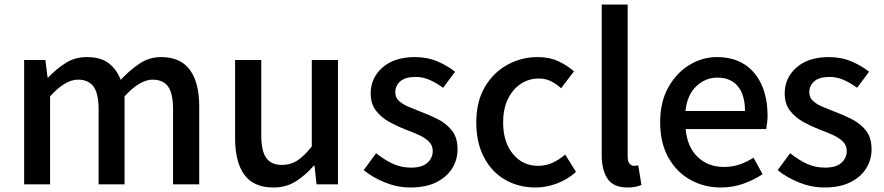

<svg xmlns="http://www.w3.org/2000/svg" viewBox="-20 -817 3918 851"><path d="M87 0V-551H181L191 -473H193Q229 -511 270.5 -537.5Q312 -564 364 -564Q426 -564 461.5 -537Q497 -510 515 -463Q556 -507 599 -535.5Q642 -564 694 -564Q780 -564 821.5 -507.5Q863 -451 863 -346V0H747V-332Q747 -403 725 -433.5Q703 -464 656 -464Q600 -464 532 -390V0H417V-332Q417 -403 394.5 -433.5Q372 -464 325 -464Q269 -464 202 -390V0Z M1192 14Q1104 14 1063 -42.5Q1022 -99 1022 -204V-551H1138V-218Q1138 -148 1160 -117Q1182 -86 1230 -86Q1268 -86 1298 -105.5Q1328 -125 1362 -168V-551H1478V0H1383L1374 -83H1371Q1334 -40 1291 -13Q1248 14 1192 14Z M1799 14Q1742 14 1687 -8Q1632 -30 1592 -63L1647 -138Q1683 -109 1720.5 -91.5Q1758 -74 1802 -74Q1851 -74 1874.5 -95.5Q1898 -117 1898 -148Q1898 -173 1880.5 -190Q1863 -207 1835 -219.5Q1807 -232 1777 -243Q1741 -257 1705.5 -276.5Q1670 -296 1646.5 -326.5Q1623 -357 1623 -403Q1623 -472 1675.5 -518Q1728 -564 1819 -564Q1874 -564 1919.5 -544.5Q1965 -525 1997 -499L1944 -428Q1915 -449 1885 -462.5Q1855 -476 1822 -476Q1776 -476 1754 -456.5Q1732 -437 1732 -408Q1732 -385 1748 -370Q1764 -355 1790.5 -344Q1817 -333 1847 -321Q1885 -307 1922 -288Q1959 -269 1983.5 -238Q2008 -207 2008 -155Q2008 -109 1984 -70.5Q1960 -32 1913.5 -9Q1867 14 1799 14Z M2354 14Q2279 14 2219.5 -20Q2160 -54 2125.5 -119Q2091 -184 2091 -275Q2091 -367 2129 -431.5Q2167 -496 2229 -530Q2291 -564 2363 -564Q2416 -564 2455 -545.5Q2494 -527 2524 -501L2467 -426Q2445 -446 2421 -457.5Q2397 -469 2369 -469Q2323 -469 2287 -444.5Q2251 -420 2230.5 -376.5Q2210 -333 2210 -275Q2210 -187 2253.5 -134.5Q2297 -82 2365 -82Q2400 -82 2430 -96Q2460 -110 2485 -132L2533 -55Q2495 -21 2448 -3.5Q2401 14 2354 14Z M2761 14Q2699 14 2673 -24.5Q2647 -63 2647 -130V-797H2762V-124Q2762 -101 2770.5 -91.5Q2779 -82 2789 -82Q2793 -82 2797 -82.5Q2801 -83 2809 -84L2823 3Q2813 7 2798 10.5Q2783 14 2761 14Z M3175 14Q3100 14 3039 -20.5Q2978 -55 2942 -119.5Q2906 -184 2906 -275Q2906 -365 2942 -429.5Q2978 -494 3035.5 -529Q3093 -564 3157 -564Q3230 -564 3280 -531.5Q3330 -499 3356 -440.5Q3382 -382 3382 -304Q3382 -287 3380 -271.5Q3378 -256 3376 -245H3019Q3026 -166 3072 -121.5Q3118 -77 3189 -77Q3226 -77 3258 -88Q3290 -99 3320 -118L3360 -45Q3323 -20 3275.5 -3Q3228 14 3175 14ZM3018 -325H3282Q3282 -396 3250.5 -434.5Q3219 -473 3159 -473Q3107 -473 3066.5 -435Q3026 -397 3018 -325Z M3634 14Q3577 14 3522 -8Q3467 -30 3427 -63L3482 -138Q3518 -109 3555.5 -91.5Q3593 -74 3637 -74Q3686 -74 3709.5 -95.5Q3733 -117 3733 -148Q3733 -173 3715.5 -190Q3698 -207 3670 -219.5Q3642 -232 3612 -243Q3576 -257 3540.5 -276.5Q3505 -296 3481.5 -326.5Q3458 -357 3458 -403Q3458 -472 3510.5 -518Q3563 -564 3654 -564Q3709 -564 3754.5 -544.5Q3800 -525 3832 -499L3779 -428Q3750 -449 3720 -462.5Q3690 -476 3657 -476Q3611 -476 3589 -456.5Q3567 -437 3567 -408Q3567 -385 3583 -370Q3599 -355 3625.5 -344Q3652 -333 3682 -321Q3720 -307 3757 -288Q3794 -269 3818.5 -238Q3843 -207 3843 -155Q3843 -109 3819 -70.5Q3795 -32 3748.5 -9Q3702 14 3634 14Z"/></svg>

Font: Source Han Sans Medium
Style: Regular
Weight: 500
Designer: Ryoko NISHIZUKA Ë•øÂ°öÊ∂ºÂ≠ê (kana, bopomofo & ideographs); Paul D. Hunt (Latin, Greek & Cyrillic); Sandoll Communicatio
Foundry: Adobe
Version: Version 2.004;hotconv 1.0.118;makeotfexe 2.5.65603